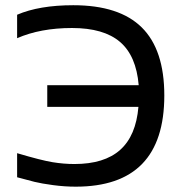

<svg xmlns="http://www.w3.org/2000/svg" viewBox="-20 -699 688 728"><path d="M44.9 -643.1Q128.9 -679.2 257.8 -679.2Q432.6 -679.2 517.8 -594.7Q603 -510.3 603 -336.9Q603 8.8 267.1 8.8Q224.6 8.8 181.2 2.9Q137.7 -2.9 110.8 -9.5Q84 -16.1 44.9 -26.9V-118.2Q137.2 -90.8 179.4 -84Q221.7 -77.1 262.2 -77.1Q375.5 -77.1 435.5 -130.6Q495.6 -184.1 504.9 -293.9H159.2V-376H505.9Q496.6 -487.3 435.1 -540Q373.5 -592.8 252.9 -592.8Q133.8 -592.8 44.9 -554.2Z"/></svg>

Font: LT Wave Text
Style: Regular
Weight: 400
Designer: Daniel Lyons
Version: Version 2.5 (Glyphs App)